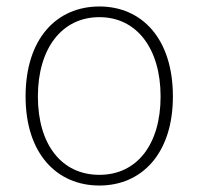

<svg xmlns="http://www.w3.org/2000/svg" viewBox="-20 -560 613 593"><path d="M287 13C418 13 514 -86 514 -262C514 -441 418 -540 287 -540C155 -540 59 -441 59 -262C59 -86 155 13 287 13ZM287 -20C170 -20 97 -114 97 -262C97 -409 170 -507 287 -507C403 -507 476 -409 476 -262C476 -114 403 -20 287 -20Z"/></svg>

Font: SSpoqa Han Sans Neo Thin
Style: Regular
Weight: 100
Designer: [Spoqa Han Sans Neo] Dong-huui Kim  Younghwa Kang  Yujin Lee  [Noto Sans] Ryoko NISHIZUKA  (kana & ideographs); Paul D. 
Foundry: Spoqa (http://www.spoqa-han-sans.com)
Version: Version 1.000